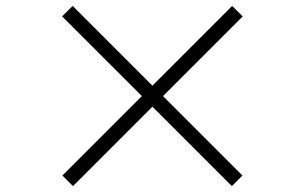

<svg xmlns="http://www.w3.org/2000/svg" viewBox="-20 -696 1040 655"><path d="M229 -61 192.9 -97.2 463.9 -368.2 191.9 -640.1 228 -675.8 500 -403.8 772 -675.8 808.1 -640.1 536.1 -368.2 807.1 -97.2 771 -61 500 -332Z"/></svg>

Font: Source Han Serif TW Heavy
Style: Regular
Weight: 900
Designer: Ryoko NISHIZUKA Ë•øÂ°öÊ∂ºÂ≠ê (kana & ideographs); Frank Grie√ühammer (Latin, Greek & Cyrillic); Wenlong ZHANG Âº†ÊñáÈæô 
Foundry: Adobe
Version: Version 2.003;hotconv 1.1.1;makeotfexe 2.6.0